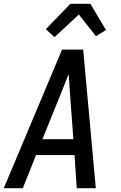

<svg xmlns="http://www.w3.org/2000/svg" viewBox="-20 -998 640 1018"><path d="M0 0 309 -735H421L488 0H387L375 -176H171L101 0ZM205 -260H369L352 -490Q350 -519 348 -547.5Q346 -576 344 -605Q332 -576 321 -547.5Q310 -519 298 -490ZM269 -801 223 -843 353 -978H459L542 -839L489 -806L398 -921Z"/></svg>

Font: Iosevka Aile Medium
Style: Italic
Weight: 500
Italic angle: -9°
Designer: Belleve Invis
Foundry: Belleve Invis
Version: Version 31.1.0; ttfautohint (v1.8.4)